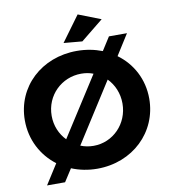

<svg xmlns="http://www.w3.org/2000/svg" viewBox="-101 -1002 1009 1143"><g transform="rotate(-10 403.0 -430.5)"><path d="M582 -863 446 -916 334 -763 446 -753ZM637 -630 716 -755H607L556 -675C509 -693 458 -703 403 -703C189 -703 27 -552 27 -349C27 -232 81 -131 167 -66L90 55H199L248 -21C294 -2 347 9 403 9C617 9 779 -146 779 -349C779 -466 724 -567 637 -630ZM189 -348C189 -472 287 -565 405 -565C431 -565 455 -561 478 -552L250 -196C212 -235 189 -288 189 -348ZM405 -129C377 -129 351 -134 326 -144L555 -503C593 -464 617 -410 617 -348C617 -225 522 -129 405 -129Z"/></g></svg>

Font: Juman SemiBold
Style: Regular
Weight: 600
Designer: Bandar Raffah (Arabic) Julieta Ulanovsky (Latin)
Foundry: Caramella
Version: Version 5.022;PS 005.022;hotconv 1.0.88;makeotf.lib2.5.64775